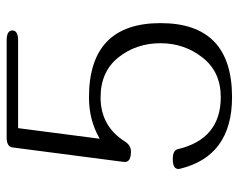

<svg xmlns="http://www.w3.org/2000/svg" viewBox="-90 -612 714 574"><g transform="rotate(-90 267.0 -325.0)"><path d="M484.9 -202.1Q484.9 11.7 263.7 11.7Q86.9 11.7 49.3 -144.5Q48.8 -146 48.8 -148.4Q48.8 -165.5 78.1 -165.5Q104.5 -165.5 107.9 -150.9Q138.2 -22 263.7 -22Q339.4 -22 382.1 -76.7Q424.8 -131.3 424.8 -202.1Q424.8 -274.9 382.3 -328.1Q339.8 -381.3 262.7 -381.3Q177.2 -381.3 130.9 -308.6Q119.6 -290.5 101.1 -290.5Q69.8 -290.5 69.8 -308.6Q69.8 -312.5 70.3 -314.9L113.3 -645Q115.7 -662.1 143.1 -662.1H433.1Q462.9 -662.1 462.9 -645Q462.9 -627.9 433.1 -627.9H170.9L139.2 -383.8Q194.3 -416 262.7 -416Q484.9 -416 484.9 -202.1Z"/></g></svg>

Font: Gayathri Thin
Style: Regular
Weight: 100
Designer: Binoy Dominic <binoy.domenic@gmail.com>
Foundry: SMC
Version: Version 1.000